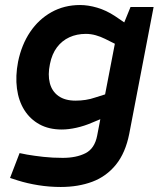

<svg xmlns="http://www.w3.org/2000/svg" viewBox="-20 -536 654 765"><path d="M222 209Q177 209 133 202Q89 195 51 183L20 173L58 74L88 80Q117 85 153 89Q189 93 230 93Q284 93 320.5 74.5Q357 56 367 5L445 -400L465 -422L500 -508H592L495 -3Q480 73 442 120Q404 167 348 188Q292 209 222 209ZM226 -20Q175 -20 137.5 -40.5Q100 -61 77 -97.5Q54 -134 47.5 -183.5Q41 -233 52 -290Q66 -358 100 -408.5Q134 -459 185 -487.5Q236 -516 299 -516Q331 -516 367 -505.5Q403 -495 438 -472L485 -440L445 -358L399 -381Q381 -390 361.5 -395.5Q342 -401 322 -401Q286 -401 256.5 -387.5Q227 -374 207 -347.5Q187 -321 179 -281Q170 -238 178.5 -205Q187 -172 213 -153.5Q239 -135 281 -135Q301 -135 321 -138Q341 -141 361 -148L399 -160L418 -77L346 -47Q316 -34 284.5 -27Q253 -20 226 -20Z"/></svg>

Font: REM Medium
Style: Italic
Weight: 500
Italic angle: -11°
Designer: Octavio Pardo
Foundry: Ashler Design
Version: Version 1.005;gftools[0.9.28]